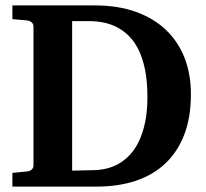

<svg xmlns="http://www.w3.org/2000/svg" viewBox="-20 -691 764 711"><path d="M525.9 -332Q525.9 -389.6 517.1 -432.9Q508.3 -476.1 492.9 -507.1Q477.5 -538.1 456.5 -558.6Q435.5 -579.1 411.6 -591.1Q387.7 -603 361.8 -607.9Q335.9 -612.8 310.1 -612.8H247.1V-59.1L330.1 -61Q351.6 -61.5 374.5 -66.9Q397.5 -72.3 419.2 -84.5Q440.9 -96.7 460.2 -116.9Q479.5 -137.2 494.1 -167.2Q508.8 -197.3 517.3 -238Q525.9 -278.8 525.9 -332ZM687 -342.8Q687 -256.8 662.4 -192.6Q637.7 -128.4 592 -85.4Q546.4 -42.5 481.9 -21.2Q417.5 0 337.9 0H25.9V-50.8L81.1 -56.2Q89.8 -57.1 96.9 -62.7Q104 -68.4 104 -78.1V-592.8Q104 -602.5 96.9 -608.4Q89.8 -614.3 81.1 -615.2L25.9 -620.1V-670.9H332Q417.5 -670.9 483.6 -647Q549.8 -623 595 -579.8Q640.1 -536.6 663.6 -476.3Q687 -416 687 -342.8Z"/></svg>

Font: Charis SIL Phon
Style: Bold
Weight: 700
Foundry: SIL International
Version: Version 5.000